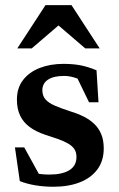

<svg xmlns="http://www.w3.org/2000/svg" viewBox="-20 -700 452 732"><path d="M221.5 -456.5Q258.5 -456.5 287 -451Q315.5 -445.5 348 -432L355.5 -310H319.5L261 -430.5L306 -385.5Q284.5 -398 264.2 -404.2Q244 -410.5 224 -410.5Q184 -410.5 162.8 -396.2Q141.5 -382 141.5 -356Q141.5 -335 153 -321.5Q164.5 -308 188.5 -297.5Q212.5 -287 249.5 -275Q277.5 -266.5 300.5 -254.8Q323.5 -243 340.2 -226.8Q357 -210.5 366.2 -187.8Q375.5 -165 375.5 -134.5Q375.5 -86.5 351.2 -54Q327 -21.5 284 -4.8Q241 12 183.5 12Q147.5 12 114.8 6.5Q82 1 55.5 -9.5L37 -138H72.5L143.5 -9L76 -52Q94 -45 109.8 -41Q125.5 -37 140 -35.8Q154.5 -34.5 168.5 -34.5Q217.5 -34.5 244.5 -51.2Q271.5 -68 271.5 -101.5Q271.5 -120 263.2 -132Q255 -144 239.2 -153Q223.5 -162 201.8 -169.8Q180 -177.5 153 -186Q117 -198 93 -215.8Q69 -233.5 56.8 -259.2Q44.5 -285 44.5 -320.5Q44.5 -364.5 67.8 -394.8Q91 -425 131.2 -440.8Q171.5 -456.5 221.5 -456.5ZM46 -515.5 153.5 -680.5H252.5L360 -515.5H305L185.5 -618H220.5L101 -515.5Z"/></svg>

Font: Newsreader 16pt 16pt SemiBold
Style: Regular
Weight: 600
Version: Version 1.003